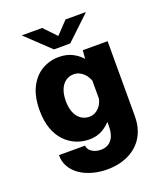

<svg xmlns="http://www.w3.org/2000/svg" viewBox="-164 -815 977 1139"><g transform="rotate(-20 325.0 -245.5)"><path d="M316 214.5Q267.5 214.5 223.8 202.5Q180 190.5 146.5 167.8Q113 145 93.5 112Q74 79 74 36.5H239Q239 46.5 244.5 56.2Q250 66 260.5 74Q271 82 286 87Q301 92 320.5 92Q346.5 92 367.2 79.8Q388 67.5 399.8 41.2Q411.5 15 411.5 -26.5V-401.5L420 -500H576.5V-29Q576.5 21 563.2 60Q550 99 525.8 128Q501.5 157 469 176.2Q436.5 195.5 397.8 205Q359 214.5 316 214.5ZM276.5 11Q234 11 194.8 -5Q155.5 -21 124.2 -53.2Q93 -85.5 75 -134.8Q57 -184 57 -251Q57 -340 87 -397.8Q117 -455.5 165.8 -483.2Q214.5 -511 271.5 -511Q320.5 -511 358 -491.5Q395.5 -472 420.5 -441.2Q445.5 -410.5 458.5 -376.8Q471.5 -343 471.5 -314.5L417.5 -293.5Q413 -310.5 404.5 -327Q396 -343.5 383.5 -356.2Q371 -369 355 -376.8Q339 -384.5 320 -384.5Q290.5 -384.5 268.5 -368.8Q246.5 -353 234.2 -323Q222 -293 222 -251Q222 -208.5 234.5 -178.2Q247 -148 269.8 -131.8Q292.5 -115.5 323 -115.5Q342 -115.5 358.2 -123.8Q374.5 -132 387 -146.2Q399.5 -160.5 406.5 -179.2Q413.5 -198 414.5 -218.5L473.5 -198Q473.5 -169.5 461 -133.8Q448.5 -98 423.5 -65Q398.5 -32 361.8 -10.5Q325 11 276.5 11ZM109.5 -706.5H238.5L312.5 -629L386 -706.5H515L363.5 -563H261Z"/></g></svg>

Font: Trispace Thin
Style: Bold
Weight: 700
Version: Version 1.210